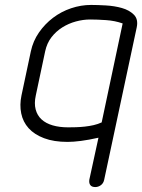

<svg xmlns="http://www.w3.org/2000/svg" viewBox="-20 -577 576 778"><path d="M125 -190Q118 -158 124.5 -133.5Q131 -109 148.5 -93Q166 -77 193.5 -69Q221 -61 256 -61Q270 -61 287.5 -61.5Q305 -62 323.5 -64Q342 -66 359.5 -70Q377 -74 392 -81L477 -482Q446 -493 410 -495.5Q374 -498 345 -498Q317 -498 287.5 -490Q258 -482 232.5 -466Q207 -450 188.5 -426Q170 -402 163 -369ZM105 -369Q114 -411 138 -445.5Q162 -480 195 -505Q228 -530 268 -543.5Q308 -557 349 -557Q374 -557 409 -555Q444 -553 474 -544.5Q504 -536 522.5 -517.5Q541 -499 534 -466L402 152Q399 166 388.5 173.5Q378 181 366 181Q352 181 346 173Q340 165 342 151L379 -19Q339 -10 308 -6Q277 -2 254 -2Q198 -2 158.5 -17Q119 -32 96 -57.5Q73 -83 66 -117.5Q59 -152 67 -190Z"/></svg>

Font: VDS
Style: Thin Italic
Weight: 100
Width: 0
Designer: artmaker
Foundry: artmaker
Version: Version 1.000 2012 initial release